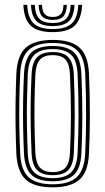

<svg xmlns="http://www.w3.org/2000/svg" viewBox="-20 -774 440 801"><path d="M200 7.5Q121.8 7.5 86.9 -25.4Q52 -58.2 48.2 -133Q46 -186.2 45.1 -240.2Q44.2 -294.2 45 -350.5Q45.8 -406.8 48.2 -466.8Q52 -544.8 88.9 -576.1Q125.8 -607.5 200 -607.5Q276.2 -607.5 312 -575.2Q347.8 -543 351.2 -466.2Q355 -381.5 355 -296.9Q355 -212.2 351.2 -133Q347.5 -55 310.6 -23.8Q273.8 7.5 200 7.5ZM200 -5.2Q267.8 -5.2 299.9 -34.6Q332 -64 335.5 -134Q339 -208 339.2 -291Q339.5 -374 335.5 -465.8Q332.2 -536.2 300 -565.5Q267.8 -594.8 200 -594.8Q131.5 -594.8 99.5 -565.2Q67.5 -535.8 64.2 -465.8Q61.5 -404 60.6 -348.1Q59.8 -292.2 60.8 -239.5Q61.8 -186.8 64.2 -134Q67.2 -64.5 99.2 -34.9Q131.2 -5.2 200 -5.2ZM200 -17.8Q138.2 -17.8 110.6 -45.1Q83 -72.5 80 -134.8Q77.5 -189.2 76.5 -242.1Q75.5 -295 76.4 -349.8Q77.2 -404.5 80 -464.8Q83 -529 111.6 -555.6Q140.2 -582.2 200 -582.2Q259.5 -582.2 288.1 -555.9Q316.8 -529.5 319.5 -465.2Q322 -408.8 322.9 -354.2Q323.8 -299.8 323 -245.4Q322.2 -191 319.5 -134.8Q316.8 -71 288.1 -44.4Q259.5 -17.8 200 -17.8ZM200 -30.8Q253 -30.8 277 -55.1Q301 -79.5 303.8 -136Q307.5 -215.2 307.6 -293.5Q307.8 -371.8 303.8 -464Q301.2 -522.5 276 -545.9Q250.8 -569.2 200 -569.2Q146.5 -569.2 122.5 -544.6Q98.5 -520 95.8 -463.8Q93.5 -407 92.5 -353.9Q91.5 -300.8 92.4 -247.1Q93.2 -193.5 95.8 -135.2Q98.5 -78.2 123.1 -54.5Q147.8 -30.8 200 -30.8ZM200 -43.2Q155.2 -43.2 134.6 -64.8Q114 -86.2 111.8 -135.2Q109.2 -192.8 108.2 -245.6Q107.2 -298.5 108.1 -351.9Q109 -405.2 111.8 -463.5Q114 -514.5 135.1 -535.6Q156.2 -556.8 200 -556.8Q244.8 -556.8 265.2 -535.1Q285.8 -513.5 288 -463.2Q292 -369.2 291.8 -290.9Q291.5 -212.5 288 -136.5Q285.8 -86 265 -64.6Q244.2 -43.2 200 -43.2ZM200 -56Q236.5 -56 253.4 -74.9Q270.2 -93.8 272 -137Q275.8 -217.8 275.9 -293.4Q276 -369 272 -462.8Q270.2 -505.5 253.8 -524.8Q237.2 -544 200 -544Q163 -544 146.4 -525Q129.8 -506 127.5 -463.2Q125 -404.8 124.1 -352.1Q123.2 -299.5 124.1 -246.9Q125 -194.2 127.5 -135.8Q129.8 -93.8 146.6 -74.9Q163.5 -56 200 -56ZM200 -640Q137 -640 108.6 -666.5Q80.2 -693 77.5 -753.8H93.5Q95.8 -699.8 120.5 -676.2Q145.2 -652.8 200 -652.8Q254.8 -652.8 279.5 -676.2Q304.2 -699.8 306.5 -753.8H322.5Q319.5 -693 291.1 -666.5Q262.8 -640 200 -640ZM200 -665.2Q153.2 -665.2 132.2 -685.9Q111.2 -706.5 109.2 -753.8H125Q126.8 -713.5 144.1 -695.8Q161.5 -678 200 -678Q238.5 -678 255.9 -695.8Q273.2 -713.5 275 -753.8H290.8Q288.8 -706.5 267.8 -685.9Q246.8 -665.2 200 -665.2ZM200 -690.8Q169.8 -690.8 156 -705.4Q142.2 -720 141 -753.8H155.2Q155.8 -726.8 166.6 -715Q177.5 -703.2 200 -703.2Q222.8 -703.2 233.5 -715Q244.2 -726.8 244.8 -753.8H259Q257.8 -720 244 -705.4Q230.2 -690.8 200 -690.8Z"/></svg>

Font: Big Shoulders Inline Text Thin
Style: Regular
Weight: 400
Version: Version 2.002